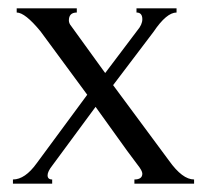

<svg xmlns="http://www.w3.org/2000/svg" viewBox="-20 -440 506 460"><path d="M302 0V-10Q321 -10 321 -24Q321 -31 309 -46Q289 -72 253.5 -122Q218 -172 209 -184L105 -43Q94 -29 94 -20Q94 -10 105 -10V0H11V-10Q40 -10 68 -49L189 -213L77 -365Q40 -410 20 -410V-420H164V-410Q145 -410 145 -391Q145 -384 151 -377L232 -265L309 -367Q321 -381 321 -394Q321 -410 307 -410V-420H403V-410Q379 -410 348 -364L251 -236L385 -55Q417 -10 445 -10V0Z"/></svg>

Font: Forum
Style: Regular
Weight: 400
Designer: Denis Masharov
Foundry: Denis Masharov
Version: Version 1.000